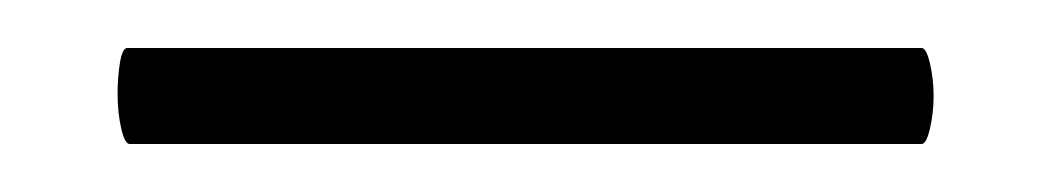

<svg xmlns="http://www.w3.org/2000/svg" viewBox="-20 16 438 80"><path d="M29 55Q29 48 30 42Q31 36 33 36H364Q366 36 367.5 42.5Q369 49 369 56Q369 63 367.5 69.5Q366 76 364 76H34Q32 76 30.5 69.5Q29 63 29 55Z"/></svg>

Font: Cormorant SC
Style: Regular
Weight: 400
Designer: Christian Thalmann (Catharsis Fonts)
Foundry: Catharsis Fonts
Version: Version 4.000